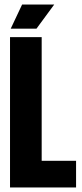

<svg xmlns="http://www.w3.org/2000/svg" viewBox="-20 -823 359 843"><path d="M24 0V-660H163V-117H314V0ZM140 -697H27L77 -803H218Z"/></svg>

Font: Bricolage Grotesque 48pt Condensed Bricolage Grotesque 48pt Condensed Regular
Style: Bold
Weight: 700
Width: 3
Designer: Mathieu Triay
Foundry: Atelier Triay
Version: Version 1.000; ttfautohint (v1.8.4.7-5d5b);gftools[0.9.32]